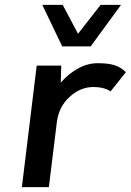

<svg xmlns="http://www.w3.org/2000/svg" viewBox="-20 -770 538 790"><path d="M353 -579H236L154 -750H238L301 -631L394 -750H478ZM382 -510Q426 -510 452 -501.5Q478 -493 498 -473L435 -394Q408 -412 364 -412Q311 -412 266.5 -371.5Q222 -331 214 -268L181 0H70L131 -500H232L230 -430Q262 -467 301.5 -488.5Q341 -510 382 -510Z"/></svg>

Font: Orkney Medium
Style: MediumItalic
Weight: 500
Designer: Samuel Oakes and Alfredo Marco Pradil
Foundry: Alfredo Marco Pradil
Version: 1.0; ttfautohint (v1.5)